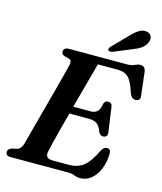

<svg xmlns="http://www.w3.org/2000/svg" viewBox="-133 -1013 947 1123"><g transform="rotate(15 340.0 -451.0)"><path d="M385.5 0H34.5Q17.5 0 11.5 -6.8Q5.5 -13.5 5.5 -23Q5.5 -42 29 -50L59 -56.5Q82 -62 92.5 -94Q96 -109 106 -146.2Q116 -183.5 129.5 -234Q143 -284.5 158 -340Q173 -395.5 187 -448Q201 -500.5 211.8 -542Q222.5 -583.5 227.5 -604.5Q232 -623.5 229 -632.5Q226 -641.5 216 -644.5L188.5 -651.5Q180.5 -654 174.8 -659Q169 -664 169 -673.5Q169 -700 203 -700H551.5Q579.5 -700 597.2 -708.8Q615 -717.5 631 -717.5Q657 -717.5 663 -688L679.5 -546Q685 -515.5 658.5 -512.5Q645 -511 635.2 -517.8Q625.5 -524.5 617.5 -544Q597 -610.5 573.2 -633.2Q549.5 -656 511 -656H388Q381.5 -631 369.5 -587.5Q357.5 -544 343 -490Q328.5 -436 313 -379.5H419.5Q442.5 -379.5 457.5 -392.8Q472.5 -406 478.5 -444Q486 -461 502.5 -461Q525.5 -461 529 -438L550 -289.5Q553 -272.5 545.8 -264.8Q538.5 -257 526.5 -256.5Q508.5 -256.5 499 -275Q486.5 -309.5 469.2 -322.2Q452 -335 420 -335H301.5Q286.5 -279.5 273.5 -229.5Q260.5 -179.5 251.5 -142.8Q242.5 -106 239.5 -90Q234 -67.5 243.2 -56Q252.5 -44.5 280 -44.5H376Q429 -44.5 464.5 -72.2Q500 -100 534 -172Q548 -197.5 566.5 -197.5Q590.5 -197.5 590 -167.5Q588.5 -115.5 571.2 -74.2Q554 -33 524.8 -9.5Q495.5 14 459 14Q440.5 14 424.2 7Q408 0 385.5 0ZM519 -862.5Q545 -890.5 568.8 -905.2Q592.5 -920 617.5 -914.5Q639 -909.5 644.8 -891.2Q650.5 -873 640.5 -854.5Q630 -832 609.5 -818.2Q589 -804.5 558 -793L452 -749Q444 -746.5 436.2 -747Q428.5 -747.5 425.5 -752.5Q422.5 -758.5 426.2 -765Q430 -771.5 436.5 -778Z"/></g></svg>

Font: Fraunces 9pt SemiBold
Style: Italic
Weight: 600
Italic angle: -16°
Version: Version 1.000;[b76b70a41]